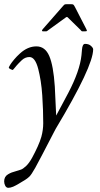

<svg xmlns="http://www.w3.org/2000/svg" viewBox="-36 -607 478 919"><path d="M170.9 -457Q165 -457 165 -459.6Q165 -462.2 166 -463.7Q167 -465.3 168.6 -467.2Q170.2 -469 170.9 -470L262 -574Q270.3 -583.7 272.9 -585.3Q275.6 -586.9 283.9 -586.9H304Q312 -586.9 314.9 -585Q317.9 -583 323 -573L376 -470Q379.9 -462.2 379.9 -459.6Q379.9 -457 370.1 -457H357.9Q355 -457 352.7 -460Q350.3 -462.9 349.1 -464.1L289.1 -522.9Q286.1 -525.9 284.4 -525.9Q282.7 -525.9 278.1 -522.9L197 -464.1Q188.2 -457 186 -457ZM161.9 47.9Q170.9 14.9 170.9 -17.1Q170.9 -49.1 169.8 -80.8Q168.7 -112.5 166.3 -150Q163.8 -187.5 158.8 -219Q153.8 -250.5 147 -277.1Q132.3 -334 105 -334Q84 -334 67.9 -318.5Q51.8 -303 43.9 -293.8Q36.1 -284.7 31 -278.3Q25.9 -272 24 -272Q22.2 -272 14.2 -276Q6.1 -280 6.1 -283.1Q6.1 -286.1 12.7 -296.8Q19.3 -307.4 31.7 -322.3Q44.2 -337.2 59.6 -351.1Q96.7 -385 138.3 -385Q179.9 -385 199.8 -338.9Q219.7 -292.7 226.3 -193.1Q228 -169.2 232.9 -54Q240 -67.6 259.8 -104Q279.5 -140.4 291 -162.6Q346.2 -268.1 354 -342.8Q355 -353.3 356.4 -369.6Q358.6 -397 371.1 -397Q389.2 -397 399.5 -387.3Q409.9 -377.7 409.9 -371.1Q409.9 -289.3 231 9L220.9 28.1Q151.6 162.4 132.7 196.2Q113.8 230 103.9 239Q94 248 85 253.5Q75.9 259 66.7 264.6Q57.4 270.3 53 272.9Q48.6 275.6 40.4 280Q32.2 284.4 26.9 286.6Q13.2 292 3.8 292Q-5.6 292 -10.9 282.1Q-16.1 272.2 -16.1 261.1Q-16.1 250 -11.5 241.3Q-6.8 232.7 2.6 227.2Q12 221.7 20 218.6Q28.1 215.6 41.6 211.9Q55.2 208.3 64.9 204.6Q74.7 200.9 89.1 187.4Q103.5 173.8 117.6 148.2Q131.6 122.6 143.9 95.5Q156.2 68.4 161.9 47.9Z"/></svg>

Font: Fanwood Text
Style: Italic
Weight: 400
Italic angle: -9°
Version: Version 1.101